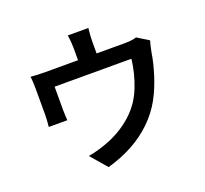

<svg xmlns="http://www.w3.org/2000/svg" viewBox="-143 -983 1286 1205"><g transform="rotate(-20 500.0 -380.0)"><path d="M563 -812Q560 -783 558.5 -764Q557 -745 557 -725Q557 -712 557 -686Q557 -660 557 -631.5Q557 -603 557 -584H433Q433 -605 433 -633.5Q433 -662 433 -687Q433 -712 433 -725Q433 -745 431.5 -764Q430 -783 426 -812ZM901 -606Q896 -592 891 -569.5Q886 -547 883 -532Q878 -498 869 -461.5Q860 -425 848.5 -388.5Q837 -352 822 -315.5Q807 -279 788 -244Q749 -173 688.5 -114.5Q628 -56 551 -14.5Q474 27 384 52L291 -56Q322 -61 357.5 -71Q393 -81 421 -92Q465 -108 509.5 -134Q554 -160 593 -194.5Q632 -229 661 -271Q687 -310 705 -355Q723 -400 734.5 -447Q746 -494 751 -538H238Q238 -524 238 -503Q238 -482 238 -458.5Q238 -435 238 -414.5Q238 -394 238 -383Q238 -367 239 -347Q240 -327 241 -313H117Q119 -330 120.5 -351.5Q122 -373 122 -391Q122 -403 122 -426.5Q122 -450 122 -476.5Q122 -503 122 -527Q122 -551 122 -565Q122 -581 121 -606Q120 -631 117 -648Q142 -646 165.5 -645Q189 -644 217 -644H745Q775 -644 793.5 -647Q812 -650 824 -654Z"/></g></svg>

Font: Noto Sans JP SemiBold
Style: Regular
Weight: 600
Designer: Ryoko NISHIZUKA  (kana, bopomofo & ideographs); Paul D. Hunt (Latin, Greek & Cyrillic); Sandoll Communications , Soo-you
Foundry: Adobe
Version: Version 2.004-H2;hotconv 1.0.118;makeotfexe 2.5.65603